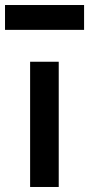

<svg xmlns="http://www.w3.org/2000/svg" viewBox="-44 -745 355 765"><path d="M76 0H190V-499H76ZM-24 -626H291V-725H-24Z"/></svg>

Font: TitilliumText22L
Style: 800 wt
Weight: 800
Designer: Campivisivi
Foundry: Campivisivi
Version: 1.000